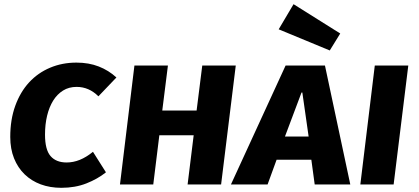

<svg xmlns="http://www.w3.org/2000/svg" viewBox="-20 -881 1999 917"><path d="M450 -421Q405 -466 346 -466Q309 -466 281 -448.5Q253 -431 234 -400.5Q215 -370 205 -328.5Q195 -287 195 -238Q195 -166 221.5 -135.5Q248 -105 298 -105Q330 -105 361 -117.5Q392 -130 424 -156L486 -58Q446 -26 392.5 -5Q339 16 273 16Q219 16 174.5 -0.5Q130 -17 97.5 -48.5Q65 -80 47 -125Q29 -170 29 -227Q29 -310 53 -376Q77 -442 119 -487.5Q161 -533 219 -557.5Q277 -582 345 -582Q404 -582 451.5 -563.5Q499 -545 536 -511Z M876 0 905 -235H741L712 0H553L622 -568H782L755 -353H919L946 -568H1106L1036 0Z M1467 -118H1301L1258 0H1083L1344 -568H1532L1653 0H1483ZM1341 -229H1454L1424 -439H1420ZM1555 -640 1311 -741 1382 -861 1605 -721Z M1701 0 1770 -568H1930L1860 0Z"/></svg>

Font: Qjlgwqiwhsfqbnnlvksmvfsycuq
Style: Regular
Weight: 700
Italic angle: -8°
Designer: Carrois Corporate & Edenspiekermann
Foundry: Carrois Corporate GbR & Edenspiekermann AG
Version: Version 2.001